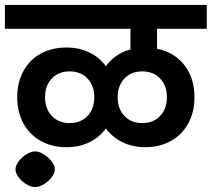

<svg xmlns="http://www.w3.org/2000/svg" viewBox="-30 -668 860 780"><path d="M400 -399Q438 -451 500 -467V-551H-10V-648H810V-551H608V-470Q678 -456 719 -403.5Q760 -351 760 -273Q760 -213 735 -167Q710 -121 664.5 -95.5Q619 -70 560 -70Q509 -70 468 -90Q427 -110 400 -146Q374 -110 333 -90Q292 -70 240 -70Q181 -70 135.5 -95.5Q90 -121 65 -167Q40 -213 40 -273Q40 -333 65 -379Q90 -425 135.5 -450Q181 -475 240 -475Q292 -475 333 -455Q374 -435 400 -399ZM353 -273Q353 -320 325.5 -349Q298 -378 253 -378Q208 -378 180.5 -349Q153 -320 153 -273Q153 -226 180.5 -197Q208 -168 253 -168Q298 -168 325.5 -197Q353 -226 353 -273ZM648 -273Q648 -320 620.5 -349Q593 -378 548 -378Q503 -378 475.5 -349Q448 -320 448 -273Q448 -226 475.5 -197Q503 -168 548 -168Q593 -168 620.5 -197Q648 -226 648 -273ZM33 20Q33 5 45.5 -12Q58 -29 77 -41Q96 -53 113 -53Q129 -53 148 -41Q167 -29 180 -12Q193 5 193 20Q193 35 180 52Q167 69 148 80.5Q129 92 113 92Q96 92 77 80.5Q58 69 45.5 52Q33 35 33 20Z"/></svg>

Font: Madhuban Medium
Style: Regular
Weight: 500
Designer: jaikishan Patel
Foundry: MagicType
Version: Version 1.000